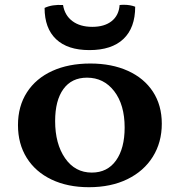

<svg xmlns="http://www.w3.org/2000/svg" viewBox="-20 -772 750 801"><path d="M55 -250Q55 -329 92.5 -387Q130 -445 198 -476Q266 -507 357 -507Q446 -507 513.5 -476.5Q581 -446 618 -389.5Q655 -333 655 -256Q655 -178 617.5 -118Q580 -58 511.5 -24.5Q443 9 351 9Q262 9 195 -23Q128 -55 91.5 -113.5Q55 -172 55 -250ZM500 -240Q500 -335 456.5 -391.5Q413 -448 343 -448Q279 -448 244.5 -400.5Q210 -353 210 -267Q210 -172 251.5 -112Q293 -52 363 -52Q428 -52 464 -102.5Q500 -153 500 -240ZM353 -563Q262 -563 214 -608.5Q166 -654 166 -739Q198 -754 243 -751Q250 -708 282 -684Q314 -660 365 -660Q416 -660 446 -684Q476 -708 479 -751Q485 -752 498 -752Q523 -752 544 -744Q544 -656 495 -609.5Q446 -563 353 -563Z"/></svg>

Font: Vollkorn SC
Style: Bold
Weight: 700
Designer: Friedrich Althausen
Foundry: Friedrich Althausen
Version: Version 4.015